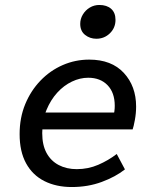

<svg xmlns="http://www.w3.org/2000/svg" viewBox="-20 -741 640 773"><path d="M269 12Q206 12 158.5 -12Q111 -36 85 -83.5Q59 -131 59 -201Q59 -267 81.5 -321.5Q104 -376 143 -416.5Q182 -457 232.5 -479Q283 -501 339 -501Q429 -501 478.5 -447.5Q528 -394 528 -312Q528 -285 523 -258Q518 -231 514 -220H129L140 -288H470L436 -271Q439 -282 440.5 -293Q442 -304 442 -315Q442 -368 413 -398Q384 -428 335 -428Q302 -428 269.5 -412.5Q237 -397 210.5 -368Q184 -339 167 -298Q150 -257 150 -205Q150 -157 167.5 -125Q185 -93 216.5 -76.5Q248 -60 289 -60Q335 -60 375.5 -77.5Q416 -95 450 -121L483 -59Q445 -29 389.5 -8.5Q334 12 269 12ZM368 -585Q342 -585 322.5 -600.5Q303 -616 303 -645Q303 -665 313.5 -682.5Q324 -700 341.5 -710.5Q359 -721 380 -721Q410 -721 427.5 -705.5Q445 -690 445 -661Q445 -629 422.5 -607Q400 -585 368 -585Z"/></svg>

Font: Source Code Pro ExtraLight Medium
Style: Italic
Weight: 500
Italic angle: -11°
Monospace: yes
Version: Version 1.016;hotconv 1.0.116;makeotfexe 2.5.65601